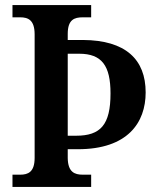

<svg xmlns="http://www.w3.org/2000/svg" viewBox="-20 -734 623 754"><path d="M29 0H338V-48H305C273 -48 247 -58 246 -113V-148H286C481 -148 552 -252 552 -371C552 -501 473 -576 306 -577H246V-601C246 -657 272 -666 305 -666H338V-714H29V-666H59C90 -666 116 -656 116 -599V-114C116 -58 90 -48 59 -48H29ZM279 -201H246V-523H291C380 -523 414 -476 414 -367C414 -244 375 -201 279 -201Z"/></svg>

Font: Noto Serif Armenian SemiCondensed SemiBold
Style: Regular
Weight: 600
Width: 4
Designer: Monotype Design Team
Foundry: Monotype Imaging Inc.
Version: Version 2.008